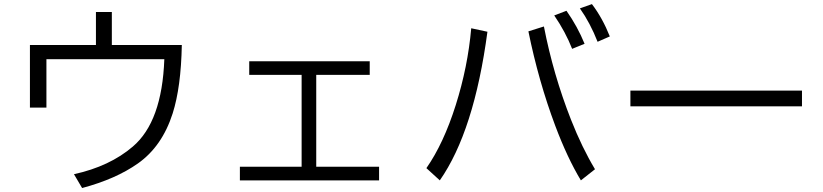

<svg xmlns="http://www.w3.org/2000/svg" viewBox="-20 -882 4040 943"><path d="M451.2 -823.2H529.3V-661.1H873Q869.1 -454.1 828.1 -325.2Q776.4 -163.1 657.2 -79.1Q549.3 -2.9 383.3 41.5L343.3 -26.4Q519 -64.9 632.3 -162.1Q775.9 -284.2 787.1 -591.3H208V-353.5H127V-661.1H451.2Z M1204.1 -581.1H1795.9V-514.2H1533.2V-63H1841.8V3.9H1158.2V-63H1461.4V-514.2H1204.1Z M2074.2 -56.2Q2158.7 -177.2 2218.3 -365.7Q2277.8 -553.7 2294.4 -743.2L2374 -726.1Q2308.6 -237.3 2140.1 3.9ZM2833 3.9Q2766.6 -106 2707 -264.6Q2625 -483.4 2575.2 -728L2651.4 -752Q2697.3 -515.6 2784.7 -293.5Q2838.9 -156.2 2902.3 -50.8ZM2790 -642.1Q2757.8 -724.6 2702.1 -806.2L2762.2 -829.1Q2816.9 -751 2851.1 -667ZM2915 -676.8Q2878.4 -770 2828.1 -840.8L2887.2 -861.8Q2939 -793.9 2975.1 -703.1Z M3076.2 -437H3918.9V-359.9H3076.2Z"/></svg>

Font: BIZ UDGothic
Style: Regular
Weight: 400
Monospace: yes
Designer: TypeBank Co., Ltd.
Foundry: Morisawa Inc.
Version: Version 1.05